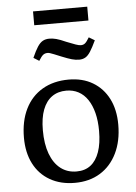

<svg xmlns="http://www.w3.org/2000/svg" viewBox="-60 -935 705 995"><g transform="rotate(-5 292.5 -438.0)"><path d="M289 14Q215 14 160 -17.5Q105 -49 75.5 -106.5Q46 -164 46 -242Q46 -328 77 -391Q108 -454 166 -488Q224 -522 303 -522Q375 -522 428 -490.5Q481 -459 510 -402Q539 -345 539 -267Q539 -182 508 -118.5Q477 -55 421 -20.5Q365 14 289 14ZM303 -44Q347 -44 376.5 -67Q406 -90 421.5 -134.5Q437 -179 437 -243Q437 -296 426.5 -337Q416 -378 396.5 -407Q377 -436 349 -451Q321 -466 286 -466Q242 -466 211 -444Q180 -422 163.5 -379Q147 -336 147 -272Q147 -200 166 -149Q185 -98 220 -71Q255 -44 303 -44ZM150 -818V-890H432V-818ZM367 -620Q348 -620 328.5 -625.5Q309 -631 277 -644Q253 -654 239 -659.5Q225 -665 218.5 -667Q212 -669 206 -669Q193 -669 183.5 -662Q174 -655 160 -632L131 -650Q147 -686 160 -706Q173 -726 187.5 -734Q202 -742 222 -742Q239 -742 258 -737Q277 -732 308 -718Q338 -706 355 -700Q372 -694 382 -694Q395 -694 404 -701.5Q413 -709 426 -731L456 -713Q439 -677 426 -656.5Q413 -636 399 -628Q385 -620 367 -620Z"/></g></svg>

Font: Literata 18pt
Style: Regular
Weight: 400
Designer: Latin by Veronika Burian and Jose Scaglione. Greek by Irene Vlachou. Cyrillic by Vera Evstafieva.
Foundry: TypeTogether
Version: Version 3.103;gftools[0.9.29]